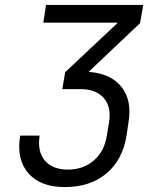

<svg xmlns="http://www.w3.org/2000/svg" viewBox="-20 -750 640 780"><path d="M243 10Q144 10 95 -46.5Q46 -103 62 -199H141Q131 -135 162 -98Q193 -61 256 -61Q318 -61 361 -98Q404 -135 414 -199L423 -253Q433 -316 401.5 -352Q370 -388 307 -388H233L245 -457L459 -658H156L167 -730H562L549 -656L340 -458Q429 -452 473 -397.5Q517 -343 502 -253L494 -199Q478 -100 412 -45Q346 10 243 10Z"/></svg>

Font: JetBrains Mono NL Light
Style: Italic
Weight: 300
Italic angle: -9°
Designer: Philipp Nurullin, Konstantin Bulenkov
Foundry: JetBrains
Version: Version 2.304; ttfautohint (v1.8.4.7-5d5b)